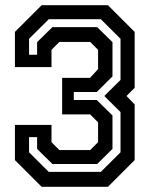

<svg xmlns="http://www.w3.org/2000/svg" viewBox="-20 -720 576 740"><path d="M140.5 0 37.5 -103V-238.5H178.5V-172L209 -141.5H327.5L358 -172V-248.5L327.5 -279H219.5V-420H327L358 -453.5V-528L327.5 -558.5H209L178.5 -528V-461.5H37.5V-597L140.5 -700H396L499 -597V-381.5L467.5 -350L499 -317.5V-103L396 0ZM168 -57.5H368.5L444.5 -133V-288L382 -350L444.5 -412V-570.5L368.5 -646H168L92 -570.5V-509H123V-557.5L182 -615.5H354.5L413.5 -557.5V-425.5L353 -365.5H264.5V-334.5H353L413.5 -275V-146L354.5 -88H182L123 -146V-191.5H92V-133Z"/></svg>

Font: Tourney SemiBold
Style: Regular
Weight: 600
Version: Version 1.015